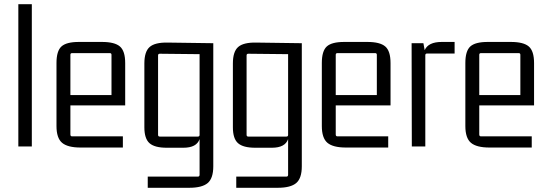

<svg xmlns="http://www.w3.org/2000/svg" viewBox="-20 -695 2597 911"><path d="M131 0H67V-675H131Z M563 5H362Q301 5 274.5 -17.5Q248 -40 248 -97V-396Q248 -453 271.5 -474.5Q295 -496 354 -496H464Q524 -496 549 -474.5Q574 -453 574 -396V-195H314V-57Q314 -48 322 -48H563ZM322 -443Q314 -443 314 -435V-244H509V-435Q509 -443 501 -443Z M919 143Q927 143 927 134V-35Q913 6 850 6H771Q714 6 689.5 -15.5Q665 -37 665 -91V-394Q665 -450 690 -472Q715 -494 775 -493L992 -490V94Q992 151 965.5 173.5Q939 196 878 196H681V143ZM927 -55V-438L738 -440Q730 -440 730 -432V-55Q730 -47 738 -47H919Q927 -47 927 -55Z M1339 143Q1347 143 1347 134V-35Q1333 6 1270 6H1191Q1134 6 1109.5 -15.5Q1085 -37 1085 -91V-394Q1085 -450 1110 -472Q1135 -494 1195 -493L1412 -490V94Q1412 151 1385.5 173.5Q1359 196 1298 196H1101V143ZM1347 -55V-438L1158 -440Q1150 -440 1150 -432V-55Q1150 -47 1158 -47H1339Q1347 -47 1347 -55Z M1822 5H1621Q1560 5 1533.5 -17.5Q1507 -40 1507 -97V-396Q1507 -453 1530.5 -474.5Q1554 -496 1613 -496H1723Q1783 -496 1808 -474.5Q1833 -453 1833 -396V-195H1573V-57Q1573 -48 1581 -48H1822ZM1581 -443Q1573 -443 1573 -435V-244H1768V-435Q1768 -443 1760 -443Z M2076 -496H2137V-441H2006Q1998 -441 1998 -433V0H1934L1933 -490H1989L1995 -457Q2012 -496 2076 -496Z M2503 5H2302Q2241 5 2214.5 -17.5Q2188 -40 2188 -97V-396Q2188 -453 2211.5 -474.5Q2235 -496 2294 -496H2404Q2464 -496 2489 -474.5Q2514 -453 2514 -396V-195H2254V-57Q2254 -48 2262 -48H2503ZM2262 -443Q2254 -443 2254 -435V-244H2449V-435Q2449 -443 2441 -443Z"/></svg>

Font: Gemunu Libre Light
Style: Regular
Weight: 300
Designer: Puspanada Ekanayake, Sola Matas, Pathum Egodawatta, Kosala Senevirathne
Foundry: mooniak
Version: Version 1.100